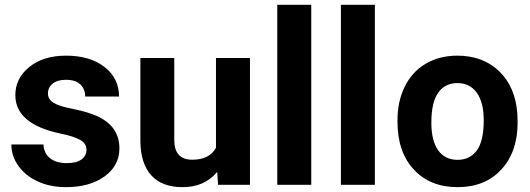

<svg xmlns="http://www.w3.org/2000/svg" viewBox="-20 -770 2209 800"><path d="M340.3 -146Q340.3 -171.9 314.7 -186.8Q289.1 -201.7 232.4 -213.4Q43.9 -252.9 43.9 -373.5Q43.9 -443.8 102.3 -491Q160.6 -538.1 254.9 -538.1Q355.5 -538.1 415.8 -490.7Q476.1 -443.4 476.1 -367.7H335Q335 -397.9 315.4 -417.7Q295.9 -437.5 254.4 -437.5Q218.8 -437.5 199.2 -421.4Q179.7 -405.3 179.7 -380.4Q179.7 -356.9 201.9 -342.5Q224.1 -328.1 276.9 -317.6Q329.6 -307.1 365.7 -293.9Q477.5 -252.9 477.5 -151.9Q477.5 -79.6 415.5 -34.9Q353.5 9.8 255.4 9.8Q189 9.8 137.5 -13.9Q85.9 -37.6 56.6 -78.9Q27.3 -120.1 27.3 -168H161.1Q163.1 -130.4 189 -110.4Q214.8 -90.3 258.3 -90.3Q298.8 -90.3 319.6 -105.7Q340.3 -121.1 340.3 -146Z M884.8 -53.7Q832.5 9.8 740.2 9.8Q655.3 9.8 610.6 -39.1Q565.9 -87.9 564.9 -182.1V-528.3H706.1V-187Q706.1 -104.5 781.2 -104.5Q853 -104.5 879.9 -154.3V-528.3H1021.5V0H888.7Z M1276.9 0H1135.3V-750H1276.9Z M1542 0H1400.4V-750H1542Z M1636.2 -269Q1636.2 -347.7 1666.5 -409.2Q1696.8 -470.7 1753.7 -504.4Q1810.5 -538.1 1885.7 -538.1Q1992.7 -538.1 2060.3 -472.7Q2127.9 -407.2 2135.7 -294.9L2136.7 -258.8Q2136.7 -137.2 2068.8 -63.7Q2001 9.8 1886.7 9.8Q1772.5 9.8 1704.3 -63.5Q1636.2 -136.7 1636.2 -262.7ZM1777.3 -258.8Q1777.3 -183.6 1805.7 -143.8Q1834 -104 1886.7 -104Q1938 -104 1966.8 -143.3Q1995.6 -182.6 1995.6 -269Q1995.6 -342.8 1966.8 -383.3Q1938 -423.8 1885.7 -423.8Q1834 -423.8 1805.7 -383.5Q1777.3 -343.3 1777.3 -258.8Z"/></svg>

Font: Roboto
Style: Bold
Weight: 700
Designer: Google
Version: Version 2.134; 2016; ttfautohint (v1.6)